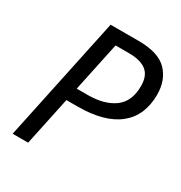

<svg xmlns="http://www.w3.org/2000/svg" viewBox="-168 -835 903 956"><g transform="rotate(30 283.5 -357.0)"><path d="M41 0 192 -714H353Q468 -714 517.5 -662.5Q567 -611 567 -528Q567 -407 487 -343Q407 -279 253 -279H189L130 0ZM205 -354H267Q363 -354 419.5 -395Q476 -436 476 -525Q476 -584 442.5 -610.5Q409 -637 341 -637H265Z"/></g></svg>

Font: BC Sans
Style: Italic
Weight: 400
Italic angle: -12°
Designer: Monotype Design Team
Designer: Province of B.C.
Foundry: Monotype Imaging Inc.
Version: Version 2.000;GOOG;noto-source:20170915:90ef993387c0